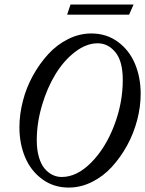

<svg xmlns="http://www.w3.org/2000/svg" viewBox="-20 -826 649 859"><path d="M280.3 -760.3 295.4 -805.7H577.6L557.6 -760.3ZM287.6 13.2Q219.7 13.2 168.7 -24.4Q117.7 -62 92.3 -122.6Q66.9 -183.1 66.9 -256.8Q66.9 -314 82.3 -374Q97.7 -434.1 127.2 -487.5Q156.7 -541 195.6 -583.5Q234.4 -626 284.7 -651.1Q335 -676.3 388.7 -676.3Q456.5 -676.3 507.6 -638.7Q558.6 -601.1 584 -540.3Q609.4 -479.5 609.4 -406.2Q609.4 -349.1 593.8 -289.1Q578.1 -229 548.8 -175.5Q519.5 -122.1 480.7 -79.6Q441.9 -37.1 391.6 -12Q341.3 13.2 287.6 13.2ZM256.3 -34.2Q324.2 -34.2 388.2 -98.9Q452.1 -163.6 490.7 -264.4Q529.3 -365.2 529.3 -467.8Q529.3 -552.2 496.3 -592.3Q463.4 -632.3 417 -632.3Q366.2 -632.3 315.9 -593.8Q265.6 -555.2 228.3 -494.1Q190.9 -433.1 167.7 -354.2Q144.5 -275.4 144.5 -198.7Q144.5 -155.3 154.3 -122.3Q164.1 -89.4 180.4 -70.8Q196.8 -52.2 215.8 -43.2Q234.9 -34.2 256.3 -34.2Z"/></svg>

Font: Elstob 6pt
Style: Italic
Weight: 400
Italic angle: -20°
Designer: Peter S. Baker
Version: Version 1.015